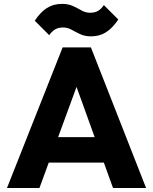

<svg xmlns="http://www.w3.org/2000/svg" viewBox="-20 -944 768 964"><path d="M15 0 294.5 -706H436.5L713.5 0H547.5L336 -586H393L178 0ZM174 -127.5V-255.5H558.5V-127.5ZM437.5 -761.5Q405.5 -761.5 382 -772.8Q358.5 -784 338.8 -795Q319 -806 296.5 -806Q273 -806 257 -796.5Q241 -787 227 -767.5L154.5 -840Q183 -883 215.5 -903.8Q248 -924.5 291 -924.5Q323.5 -924.5 346.8 -913.5Q370 -902.5 390 -891.2Q410 -880 432 -880Q456.5 -880 472.5 -889.5Q488.5 -899 501.5 -918.5L574 -846Q545.5 -803.5 513 -782.5Q480.5 -761.5 437.5 -761.5Z"/></svg>

Font: Outfit Thin
Style: Regular
Weight: 100
Designer: Rodrigo Fuenzalida
Foundry: fragTYPE
Version: Version 1.100;gftools[0.9.27]